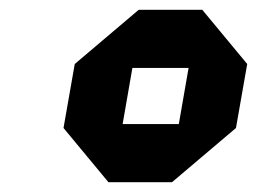

<svg xmlns="http://www.w3.org/2000/svg" viewBox="-20 -757 526 393"><path d="M202 -384 110 -495 133 -626 264 -737H394L486 -626L463 -495L332 -384ZM231 -503H346L366 -618H251Z"/></svg>

Font: Tomorrow
Style: Bold Italic
Weight: 700
Italic angle: -10°
Designer: Tony de Marco, Monica Rizzolli
Foundry: Just in Type
Version: Version 2.002